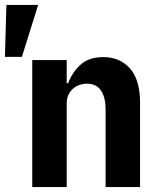

<svg xmlns="http://www.w3.org/2000/svg" viewBox="-20 -760 640 780"><path d="M111 -516H251V-422H257Q273 -466 307 -497Q341 -528 400 -528Q467 -528 508 -482Q549 -436 549 -342V0H409V-314Q409 -365 390 -392.5Q371 -420 333 -420Q312 -420 293.5 -411Q275 -402 263 -384Q251 -366 251 -339V0H111ZM6 -740H135L69 -529H0Z"/></svg>

Font: Lilex
Style: Regular
Weight: 400
Monospace: yes
Designer: Mike Abbink, Paul van der Laan, Pieter van Rosmalen, Mikhael Khrustik
Foundry: Mikhael Khrustik
Version: Version 2.510